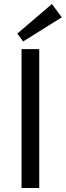

<svg xmlns="http://www.w3.org/2000/svg" viewBox="-20 -934 327 954"><path d="M287 -848 238 -914 66 -767 95 -728ZM175 0V-690H87V0Z"/></svg>

Font: SnT
Style: Regular
Weight: 400
Designer: Natanael Gama
Version: Version 1.001;PS 001.001;hotconv 1.0.70;makeotf.lib2.5.58329